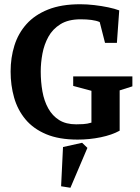

<svg xmlns="http://www.w3.org/2000/svg" viewBox="-20 -649 659 905"><path d="M346 9Q258 9 197.5 -16.5Q137 -42 100 -86.5Q63 -131 46.5 -189Q30 -247 30 -312Q30 -377 48 -434.5Q66 -492 105 -535.5Q144 -579 206.5 -604Q269 -629 358 -629Q390 -629 424.5 -625Q459 -621 490 -614.5Q521 -608 542 -600L531 -447H475L450 -545Q434 -552 411 -555Q388 -558 360 -558Q302 -558 265 -535Q228 -512 208 -475.5Q188 -439 180 -396Q172 -353 172 -312Q172 -263 180 -218Q188 -173 207.5 -138Q227 -103 259 -83Q291 -63 339 -63Q353 -63 372 -64Q391 -65 411 -71V-221L325 -244V-289H604V-242L544 -223V-33Q508 -13 455 -2Q402 9 346 9ZM312 236 268 229 277 44 367 24 392 48Z"/></svg>

Font: Manuale
Style: Regular
Weight: 400
Designer: Eduardo Tunni / Pablo Cosgaya
Foundry: Eduardo Tunni / Pablo Cosgaya
Version: Version 1.002